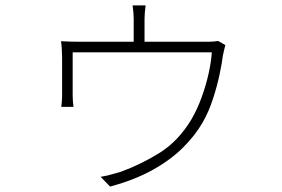

<svg xmlns="http://www.w3.org/2000/svg" viewBox="-20 -627 1040 708"><path d="M517 -607Q515 -594 514 -580.5Q513 -567 513 -558Q513 -550 513 -527.5Q513 -505 513 -481.5Q513 -458 513 -445H473Q473 -458 473 -482Q473 -506 473 -528Q473 -550 473 -558Q473 -567 472 -580.5Q471 -594 469 -607ZM811 -461Q810 -456 807 -445Q804 -434 802 -423Q799 -397 790 -354Q781 -311 765.5 -263Q750 -215 727 -175Q700 -128 655 -83Q610 -38 544 -1Q478 36 386 61L351 25Q364 23 377 20Q390 17 402.5 13Q415 9 424 7Q501 -21 569.5 -64Q638 -107 686 -187Q708 -225 724 -269.5Q740 -314 749.5 -357Q759 -400 761 -434H248Q248 -420 248 -396.5Q248 -373 248 -347.5Q248 -322 248 -301.5Q248 -281 248 -272Q248 -263 249 -251Q250 -239 251 -233H206Q207 -239 208 -251.5Q209 -264 209 -273Q209 -282 209 -300.5Q209 -319 209 -341.5Q209 -364 209 -383.5Q209 -403 209 -413Q209 -425 208 -444Q207 -463 205 -475Q220 -474 240.5 -473.5Q261 -473 281 -473H739Q759 -473 769.5 -474Q780 -475 784 -476Z"/></svg>

Font: Noto Sans TC ExtraLight
Style: Regular
Weight: 250
Designer: Ryoko NISHIZUKA  (kana, bopomofo & ideographs); Paul D. Hunt (Latin, Greek & Cyrillic); Sandoll Communications , Soo-you
Foundry: Adobe
Version: Version 2.004-H2;hotconv 1.0.118;makeotfexe 2.5.65603